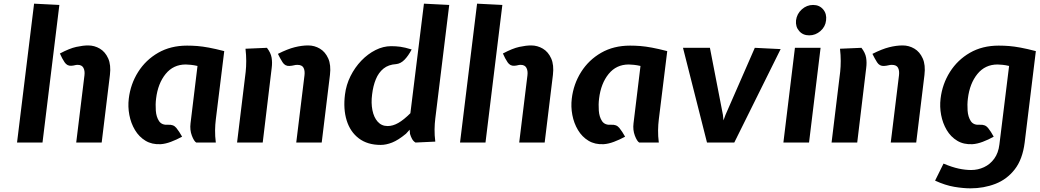

<svg xmlns="http://www.w3.org/2000/svg" viewBox="-20 -778 5675 1048"><path d="M73 0 166 -758 304 -751 212 0ZM396 0 441 -367Q444 -392 435.2 -408Q426.5 -424 404 -424Q395 -424 388.5 -422Q382 -420 369 -419Q346.5 -417.5 332.5 -438.2Q318.5 -459 307 -486Q359.5 -514 396.5 -522Q433.5 -530 461 -530Q495.5 -530 525 -512.5Q554.5 -495 570.5 -459.2Q586.5 -423.5 580 -369L535 0Z M857 9Q809.5 11.5 774.2 -9.8Q739 -31 716.8 -68.2Q694.5 -105.5 686 -150.5Q677.5 -195.5 683 -240Q692.5 -319.5 734 -385.2Q775.5 -451 843.5 -490Q911.5 -529 1001 -529Q1029 -529 1057.2 -526.8Q1085.5 -524.5 1120.5 -518Q1155.5 -511.5 1204 -499L1158 -126Q1154.5 -98.5 1154 -67Q1153.5 -35.5 1158 0H1051Q1039 -7 1027.2 -37.8Q1015.5 -68.5 1020 -105L1058 -418Q1038.5 -422.5 1021.5 -424.2Q1004.5 -426 994 -426Q926 -426 884 -374.2Q842 -322.5 832 -240Q828 -208 830.5 -174Q833 -140 848 -117.2Q863 -94.5 897 -97Q926.5 -99.5 942.5 -79.8Q958.5 -60 974 -32Q944 -15.5 913.2 -4Q882.5 7.5 857 9Z M1597 0 1642 -367Q1645 -392 1636.8 -408Q1628.5 -424 1603 -424Q1593.5 -424 1584 -421.5Q1574.5 -419 1560 -418Q1536 -416.5 1522.2 -438.2Q1508.5 -460 1497 -484Q1549.5 -510.5 1588.5 -520.2Q1627.5 -530 1662 -530Q1696.5 -530 1726 -512.5Q1755.5 -495 1771.5 -459.2Q1787.5 -423.5 1781 -369L1736 0ZM1274 0 1321 -386Q1324 -414 1324 -445.5Q1324 -477 1320 -512L1437 -517Q1458 -490 1462.5 -463.5Q1467 -437 1463 -407L1414 0Z M2058 13Q1985.5 13 1938.5 -22.8Q1891.5 -58.5 1872.2 -120.8Q1853 -183 1863 -262Q1869.5 -315 1893.2 -362.5Q1917 -410 1952.2 -446.8Q1987.5 -483.5 2029.8 -504.8Q2072 -526 2115 -526Q2140.5 -526 2165 -522.8Q2189.5 -519.5 2227 -508Q2209 -473.5 2188 -452Q2167 -430.5 2142 -428Q2100.5 -425.5 2073.5 -403.8Q2046.5 -382 2031.5 -345.5Q2016.5 -309 2011 -262Q2005 -215.5 2012.8 -176.5Q2020.5 -137.5 2041.5 -113.8Q2062.5 -90 2096 -90Q2124.5 -90 2154.2 -107Q2184 -124 2220 -160L2294 -758L2432 -751L2356 -131Q2352.5 -103.5 2352 -72Q2351.5 -40.5 2356 -5L2248 0Q2236 -7 2229 -20Q2222 -33 2218 -47L2216 -70L2196 -48Q2153.5 -13 2120.5 0Q2087.5 13 2058 13Z M2491 0 2584 -758 2722 -751 2630 0ZM2814 0 2859 -367Q2862 -392 2853.2 -408Q2844.5 -424 2822 -424Q2813 -424 2806.5 -422Q2800 -420 2787 -419Q2764.5 -417.5 2750.5 -438.2Q2736.5 -459 2725 -486Q2777.5 -514 2814.5 -522Q2851.5 -530 2879 -530Q2913.5 -530 2943 -512.5Q2972.5 -495 2988.5 -459.2Q3004.5 -423.5 2998 -369L2953 0Z M3275 9Q3227.5 11.5 3192.2 -9.8Q3157 -31 3134.8 -68.2Q3112.5 -105.5 3104 -150.5Q3095.5 -195.5 3101 -240Q3110.5 -319.5 3152 -385.2Q3193.5 -451 3261.5 -490Q3329.5 -529 3419 -529Q3447 -529 3475.2 -526.8Q3503.5 -524.5 3538.5 -518Q3573.5 -511.5 3622 -499L3576 -126Q3572.5 -98.5 3572 -67Q3571.5 -35.5 3576 0H3469Q3457 -7 3445.2 -37.8Q3433.5 -68.5 3438 -105L3476 -418Q3456.5 -422.5 3439.5 -424.2Q3422.5 -426 3412 -426Q3344 -426 3302 -374.2Q3260 -322.5 3250 -240Q3246 -208 3248.5 -174Q3251 -140 3266 -117.2Q3281 -94.5 3315 -97Q3344.5 -99.5 3360.5 -79.8Q3376.5 -60 3392 -32Q3362 -15.5 3331.2 -4Q3300.5 7.5 3275 9Z M3839 0 3708 -517H3855L3926 -151L3929 -121L3940 -151L4100 -517L4241 -510L3988 0Z M4256 0 4319 -517H4459L4396 0ZM4397 -585Q4362.5 -585 4342 -608.8Q4321.5 -632.5 4325 -667Q4329.5 -702.5 4356.5 -726.8Q4383.5 -751 4418 -751Q4452.5 -751 4473 -726.8Q4493.5 -702.5 4489 -667Q4485.5 -632.5 4458.5 -608.8Q4431.5 -585 4397 -585Z M4842 0 4887 -367Q4890 -392 4881.8 -408Q4873.5 -424 4848 -424Q4838.5 -424 4829 -421.5Q4819.5 -419 4805 -418Q4781 -416.5 4767.2 -438.2Q4753.5 -460 4742 -484Q4794.5 -510.5 4833.5 -520.2Q4872.5 -530 4907 -530Q4941.5 -530 4971 -512.5Q5000.5 -495 5016.5 -459.2Q5032.5 -423.5 5026 -369L4981 0ZM4519 0 4566 -386Q4569 -414 4569 -445.5Q4569 -477 4565 -512L4682 -517Q4703 -490 4707.5 -463.5Q4712 -437 4708 -407L4659 0Z M5277 250Q5238 250 5188.8 241.8Q5139.5 233.5 5084 208L5130 115Q5178 135 5213.8 142.5Q5249.5 150 5281 150Q5318 150 5351.2 134.5Q5384.5 119 5407 88Q5429.5 57 5435 11L5488 -418Q5469.5 -422.5 5452.5 -424.2Q5435.5 -426 5425 -426Q5357 -426 5315 -374.2Q5273 -322.5 5263 -240Q5259 -208 5261.5 -174Q5264 -140 5278.8 -117.2Q5293.5 -94.5 5327 -97Q5357 -99.5 5373 -79.8Q5389 -60 5404 -32Q5375 -15.5 5344.2 -4Q5313.5 7.5 5288 9Q5240 11.5 5204.8 -9.8Q5169.5 -31 5147.5 -68.2Q5125.5 -105.5 5117 -150.5Q5108.5 -195.5 5114 -240Q5123.5 -319.5 5165 -385.2Q5206.5 -451 5274.2 -490Q5342 -529 5431 -529Q5459.5 -529 5487.8 -526.8Q5516 -524.5 5551 -518Q5586 -511.5 5634 -499L5573 0Q5561.5 91.5 5519 146.2Q5476.5 201 5413.2 225.5Q5350 250 5277 250Z"/></svg>

Font: Expletus Sans
Style: Italic
Weight: 400
Italic angle: -7°
Designer: Jasper de Waard
Foundry: Designtown
Version: Version 7.500